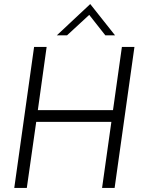

<svg xmlns="http://www.w3.org/2000/svg" viewBox="-20 -929 708 949"><path d="M148.5 -697H210.5L167 -384.5H538.5L582.5 -697H644.5L546.5 0H484.5L530.5 -326.5H159L112.5 0H50.5ZM426 -909 548.5 -754.5H500.5L421 -855.5L311.5 -754.5H261Z"/></svg>

Font: HK Grotesk Light
Style: Italic
Weight: 300
Italic angle: -16°
Designer: Alfredo Marco Pradil
Foundry: Hanken Design Co.
Version: Version 3.001